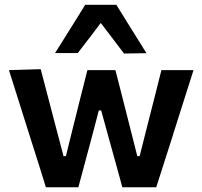

<svg xmlns="http://www.w3.org/2000/svg" viewBox="-20 -796 860 816"><path d="M175 0Q160.5 -47 145.8 -94.2Q131 -141.5 115.5 -189.5L87.5 -278Q70 -333.5 52.8 -388Q35.5 -442.5 18 -498L153 -502Q167.5 -447 183.2 -386.8Q199 -326.5 213.5 -271L250 -132.5H260L295 -273.5Q309 -330 323 -385.5Q337 -441 351.5 -498H470.5Q484.5 -444 499 -387Q513.5 -330 527.5 -274.5L563.5 -132.5H573.5L610 -277Q624 -331 638.8 -389.8Q653.5 -448.5 666 -498H802.5Q785 -443 767.5 -388Q750 -333 732.5 -278L705 -190.5Q689.5 -142.5 674.2 -94.5Q659 -46.5 644 0H500Q486.5 -49.5 472 -102.2Q457.5 -155 444 -203L410 -326.5H400L367 -201Q354 -153.5 340.2 -101.2Q326.5 -49 313 0ZM507 -568.5Q478.5 -606 450.5 -643.2Q422.5 -680.5 393 -718.5H423.5Q395 -680.5 367 -644Q339 -607.5 310.5 -570.5H214Q246 -621 278 -672.5Q310 -724 342 -775.5H474.5Q506.5 -724 538.5 -672.5Q570.5 -621 602.5 -570Z"/></svg>

Font: Commissioner Thin SemiBold
Style: Regular
Weight: 600
Version: Version 1.000